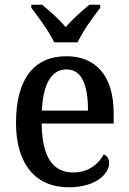

<svg xmlns="http://www.w3.org/2000/svg" viewBox="-20 -786 547 816"><path d="M210 -606H310C330 -651 377 -715 406 -753V-766H360C328 -740 287 -703 259 -671C232 -703 191 -740 159 -766H113V-753C142 -715 190 -651 210 -606ZM272 10C391 10 444 -50 444 -93C444 -112 433 -125 421 -130C399 -89 356 -53 292 -53C205 -53 159 -117 157 -261H463V-306C463 -464 387 -547 262 -547C126 -547 48 -452 48 -264C48 -91 129 10 272 10ZM354 -316H158C163 -429 198 -491 263 -491C329 -491 354 -422 354 -316Z"/></svg>

Font: Noto Serif Myanmar SemiCondensed Medium
Style: Regular
Weight: 500
Width: 4
Designer: Ben Mitchell and the Monotype Design Team
Foundry: Monotype Imaging Inc.
Version: Version 2.106